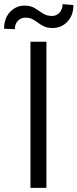

<svg xmlns="http://www.w3.org/2000/svg" viewBox="-52 -914 377 934"><path d="M173.8 -710.9V0H96.2V-710.9ZM252.4 -893.6 305.2 -889.6Q305.2 -839.4 275.9 -808.6Q246.6 -777.8 204.6 -777.8Q179.2 -777.8 162.8 -785.4Q146.5 -793 133.5 -803Q120.6 -813 106.2 -820.6Q91.8 -828.1 71.3 -828.1Q49.8 -828.1 34.9 -812.5Q20 -796.9 20 -772L-32.2 -774.4Q-32.2 -824.7 -3.2 -855.7Q25.9 -886.7 67.9 -886.7Q97.2 -886.7 117.2 -874.3Q137.2 -861.8 156 -849.1Q174.8 -836.4 201.2 -836.4Q222.7 -836.4 237.5 -852.5Q252.4 -868.7 252.4 -893.6Z"/></svg>

Font: Vazirmatn RD FD Light
Style: Regular
Weight: 300
Designer: Saber Rastikerdar
Foundry: Saber Rastikerdar
Version: Version 33.003